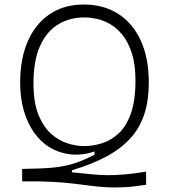

<svg xmlns="http://www.w3.org/2000/svg" viewBox="-20 -692 747 849"><path d="M626 125Q569 134 527 136Q485 138 450.5 136Q416 134 381.5 129.5Q347 125 306 120Q265 115 210 112Q155 109 78 110V55Q118 54 152 53Q186 52 216 49Q246 46 275 39.5Q304 33 334 21.5Q364 10 398 -8V-22Q342 -4 292 -9.5Q242 -15 201 -39.5Q160 -64 130.5 -106Q101 -148 85 -204Q69 -260 69 -328Q69 -405 88 -468.5Q107 -532 143.5 -577.5Q180 -623 232 -647.5Q284 -672 351 -672Q437 -672 501.5 -631.5Q566 -591 602 -513.5Q638 -436 638 -326Q638 -251 619.5 -191.5Q601 -132 561 -85.5Q521 -39 456 -3Q391 33 298 61V70Q343 74 379.5 78Q416 82 452 82.5Q488 83 529.5 79.5Q571 76 626 67ZM351 -46Q391 -46 431 -58.5Q471 -71 505 -102.5Q539 -134 559 -191Q579 -248 579 -335Q579 -407 563 -456.5Q547 -506 521.5 -537.5Q496 -569 466 -586Q436 -603 406.5 -609Q377 -615 354 -615Q288 -615 237 -584Q186 -553 157 -488.5Q128 -424 128 -324Q128 -238 150.5 -183.5Q173 -129 207.5 -99Q242 -69 280.5 -57.5Q319 -46 351 -46Z"/></svg>

Font: Bricolage Grotesque ExtraLight
Style: Regular
Weight: 250
Designer: Mathieu Triay
Foundry: Atelier Triay
Version: Version 1.000;gftools[0.9.30]